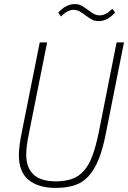

<svg xmlns="http://www.w3.org/2000/svg" viewBox="-20 -905 625 937"><path d="M210 -698 122 -258Q114 -219 111 -194.5Q108 -170 108 -150Q108 -87 143.5 -53.5Q179 -20 252 -20Q297 -20 330.5 -31.5Q364 -43 389 -71Q414 -99 431 -145Q448 -191 462 -259L549 -698H585L497 -256Q482 -178 461 -126.5Q440 -75 411 -44Q382 -13 343 -0.5Q304 12 252 12Q167 12 119.5 -27Q72 -66 72 -148Q72 -169 76 -199Q80 -229 88 -268L174 -698ZM264 -843Q302 -885 344 -885Q364 -885 377.5 -877.5Q391 -870 410 -856Q428 -842 440.5 -836Q453 -830 467 -830Q496 -830 528 -862L542 -844Q504 -802 462 -802Q442 -802 428.5 -809.5Q415 -817 396 -831Q378 -845 365.5 -851Q353 -857 339 -857Q310 -857 278 -825Z"/></svg>

Font: IBM Plex Sans Condensed ExtraLight
Style: Italic
Weight: 200
Width: 3
Italic angle: -11°
Designer: Mike Abbink, Paul van der Laan, Pieter van Rosmalen
Foundry: Bold Monday
Version: Version 1.3